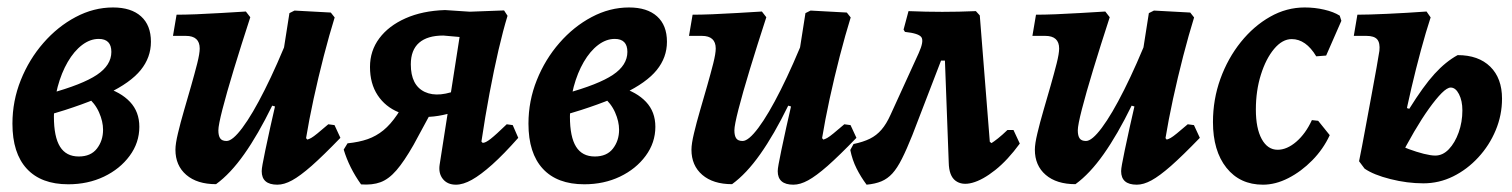

<svg xmlns="http://www.w3.org/2000/svg" viewBox="-20 -493 4134 525"><path d="M166.7 10.9Q92.5 10.9 53.3 -31.6Q14 -74.1 14 -154.8Q14 -217.2 36.9 -274.1Q59.7 -331 98.7 -375.6Q137.6 -420.3 186.9 -446.4Q236.2 -472.6 289 -472.6Q338.6 -472.6 365.6 -448.3Q392.7 -424 392.7 -378.8Q392.7 -335.9 364.7 -301.4Q336.7 -266.9 274.6 -237.1Q212.5 -207.3 108 -176.9L114.4 -236.9Q205.6 -261.9 245 -288.4Q284.5 -314.8 284.5 -351.1Q284.5 -386.6 249.9 -386.6Q226.5 -386.6 204.5 -370Q182.5 -353.3 165.2 -323.6Q148 -294 137.7 -255.6Q127.4 -217.2 127.4 -174.2Q127.4 -118.6 144.2 -91.8Q160.9 -65.1 195.4 -65.1Q228.3 -65.1 245 -86.7Q261.8 -108.4 261.8 -138.2Q261.8 -160.9 250.9 -185.6Q240.1 -210.3 217.3 -229.3L264.7 -254.5Q310 -241.5 335.5 -214.4Q361 -187.3 361 -146.3Q361 -102.8 334.5 -66.9Q308.1 -31 264.2 -10Q220.3 10.9 166.7 10.9Z M570.7 10.6Q519 10.6 489.4 -14.8Q459.7 -40.3 459.7 -83.7Q459.7 -99.8 466.6 -128.6Q473.4 -157.4 483.3 -191.3Q493.1 -225.2 502.8 -258.8Q512.4 -292.4 519.3 -319.6Q526.1 -346.8 526.1 -360.3Q526.1 -394.9 488.1 -394.9H453L462.8 -452.8Q485.1 -452.8 516.6 -454Q548.1 -455.2 583.7 -457.4Q619.4 -459.6 652.3 -461.5L664.4 -445.9Q639.1 -368.2 619.3 -303.1Q599.5 -238 588.3 -194.3Q577.1 -150.6 577.1 -136.7Q577.1 -121.8 582.1 -114.7Q587.1 -107.5 599.5 -107.5Q615.9 -107.5 643 -143.9Q670.2 -180.3 703.8 -247.3Q737.5 -314.2 773.8 -405.3L748.8 -197L724.3 -204.1Q685.6 -124.9 647.8 -71.5Q610.1 -18 570.7 10.6ZM738.4 12Q695.6 12 695.6 -25Q695.6 -31 698 -44.2Q700.3 -57.4 705.4 -81.7Q710.5 -106 719 -144.9Q727.6 -183.8 740.5 -239.7L746 -295.4L771.4 -457.1L785.3 -464.1L884.5 -458.7L895.1 -445.3Q880.5 -398.3 865.3 -339.6Q850.2 -281 837.5 -222.6Q824.9 -164.1 816.9 -115.3L820.3 -111.3Q825.3 -112.7 831.1 -115.9Q837 -119.2 848 -128.2Q859 -137.1 877.7 -153.2L894.7 -150.9L910.8 -116.1Q863.5 -67.2 832 -39.4Q800.4 -11.7 778.7 0.1Q757 12 738.4 12Z M1226.6 12Q1203.6 12 1191.1 -3.4Q1178.6 -18.9 1182.1 -42.4L1243.3 -434.4L1276.1 -388.4L1192.2 -395.8Q1148.6 -395.8 1126 -376.1Q1103.3 -356.3 1103.3 -317Q1103.3 -259.8 1141.4 -241.7Q1179.5 -223.6 1242.7 -251.6L1255.5 -199.5Q1202.2 -176.4 1154.7 -173.6Q1107.1 -170.7 1070.3 -185.9Q1033.5 -201 1012.6 -232.7Q991.7 -264.4 991.7 -309.9Q991.7 -354.3 1017.3 -388.4Q1042.8 -422.5 1089 -443Q1135.2 -463.5 1196.9 -465.5L1264.6 -461L1358.3 -464.5L1367.8 -449.8Q1355.8 -410.8 1343.1 -356.2Q1330.5 -301.6 1318.5 -237.7Q1306.5 -173.9 1296.4 -105.9L1299.9 -102.3Q1307.6 -102.3 1321.5 -113.2Q1335.5 -124.1 1365.6 -153.2L1382 -150.9L1397.1 -116.1Q1357.5 -71.3 1325.9 -43Q1294.3 -14.8 1270.3 -1.4Q1246.4 12 1226.6 12ZM967.3 11.2Q934.7 -34.4 919.8 -84L930.3 -101.1Q961.8 -104.3 985.3 -112.5Q1008.8 -120.8 1028.3 -136.7Q1047.8 -152.6 1065.7 -179L1101.2 -233.9L1174.2 -213.9L1110.8 -96.8Q1085.1 -51.8 1064.1 -27.5Q1043 -3.1 1020.5 5.2Q998.1 13.5 967.3 11.2Z M1577.7 10.9Q1503.5 10.9 1464.3 -31.6Q1425 -74.1 1425 -154.8Q1425 -217.2 1447.9 -274.1Q1470.7 -331 1509.7 -375.6Q1548.6 -420.3 1597.9 -446.4Q1647.2 -472.6 1700 -472.6Q1749.6 -472.6 1776.6 -448.3Q1803.7 -424 1803.7 -378.8Q1803.7 -335.9 1775.7 -301.4Q1747.7 -266.9 1685.6 -237.1Q1623.5 -207.3 1519 -176.9L1525.4 -236.9Q1616.6 -261.9 1656 -288.4Q1695.5 -314.8 1695.5 -351.1Q1695.5 -386.6 1660.9 -386.6Q1637.5 -386.6 1615.5 -370Q1593.5 -353.3 1576.2 -323.6Q1559 -294 1548.7 -255.6Q1538.4 -217.2 1538.4 -174.2Q1538.4 -118.6 1555.2 -91.8Q1571.9 -65.1 1606.4 -65.1Q1639.3 -65.1 1656 -86.7Q1672.8 -108.4 1672.8 -138.2Q1672.8 -160.9 1661.9 -185.6Q1651.1 -210.3 1628.3 -229.3L1675.7 -254.5Q1721 -241.5 1746.5 -214.4Q1772 -187.3 1772 -146.3Q1772 -102.8 1745.5 -66.9Q1719.1 -31 1675.2 -10Q1631.3 10.9 1577.7 10.9Z M1981.7 10.6Q1930 10.6 1900.4 -14.8Q1870.7 -40.3 1870.7 -83.7Q1870.7 -99.8 1877.6 -128.6Q1884.4 -157.4 1894.3 -191.3Q1904.1 -225.2 1913.8 -258.8Q1923.4 -292.4 1930.3 -319.6Q1937.1 -346.8 1937.1 -360.3Q1937.1 -394.9 1899.1 -394.9H1864L1873.8 -452.8Q1896.1 -452.8 1927.6 -454Q1959.1 -455.2 1994.7 -457.4Q2030.4 -459.6 2063.3 -461.5L2075.4 -445.9Q2050.1 -368.2 2030.3 -303.1Q2010.5 -238 1999.3 -194.3Q1988.1 -150.6 1988.1 -136.7Q1988.1 -121.8 1993.1 -114.7Q1998.1 -107.5 2010.5 -107.5Q2026.9 -107.5 2054 -143.9Q2081.2 -180.3 2114.8 -247.3Q2148.5 -314.2 2184.8 -405.3L2159.8 -197L2135.3 -204.1Q2096.6 -124.9 2058.8 -71.5Q2021.1 -18 1981.7 10.6ZM2149.4 12Q2106.6 12 2106.6 -25Q2106.6 -31 2109 -44.2Q2111.3 -57.4 2116.4 -81.7Q2121.5 -106 2130 -144.9Q2138.6 -183.8 2151.5 -239.7L2157 -295.4L2182.4 -457.1L2196.3 -464.1L2295.5 -458.7L2306.1 -445.3Q2291.5 -398.3 2276.3 -339.6Q2261.2 -281 2248.5 -222.6Q2235.9 -164.1 2227.9 -115.3L2231.3 -111.3Q2236.3 -112.7 2242.1 -115.9Q2248 -119.2 2259 -128.2Q2270 -137.1 2288.7 -153.2L2305.7 -150.9L2321.8 -116.1Q2274.5 -67.2 2243 -39.4Q2211.4 -11.7 2189.7 0.1Q2168 12 2149.4 12Z M2349.6 12Q2333.8 -9.1 2322.2 -32.3Q2310.5 -55.5 2305 -82.9L2313.9 -99.2Q2340.3 -104.7 2358.6 -113.7Q2376.8 -122.7 2390.3 -138.4Q2403.8 -154 2415.1 -179.2L2492.1 -347.8Q2506.7 -380.1 2499.6 -391Q2492.5 -401.8 2454.5 -405.8L2450.7 -412.1L2464.2 -462.6Q2512.3 -460.6 2556.6 -460.6Q2600.9 -460.6 2648.4 -462.6L2558.2 -340.4L2474.6 -123.2Q2459.1 -84.4 2446.2 -58.9Q2433.4 -33.3 2420.1 -18.7Q2406.8 -4.2 2390.1 2.8Q2373.4 9.8 2349.6 12ZM2574.2 -48.5 2563.8 -327.3H2521L2648.4 -462.6L2659.1 -450.8L2686.5 -105.3L2691.1 -101.7Q2697.5 -105.6 2709 -114.7Q2720.5 -123.8 2734.8 -137.6H2751.2L2768.5 -100.4Q2735.4 -55.1 2701.3 -28Q2667.2 -0.9 2638.7 6.8Q2610.2 14.5 2592.5 1Q2574.9 -12.4 2574.2 -48.5Z M2920.7 10.6Q2869 10.6 2839.4 -14.8Q2809.7 -40.3 2809.7 -83.7Q2809.7 -99.8 2816.6 -128.6Q2823.4 -157.4 2833.3 -191.3Q2843.1 -225.2 2852.8 -258.8Q2862.4 -292.4 2869.3 -319.6Q2876.1 -346.8 2876.1 -360.3Q2876.1 -394.9 2838.1 -394.9H2803L2812.8 -452.8Q2835.1 -452.8 2866.6 -454Q2898.1 -455.2 2933.7 -457.4Q2969.4 -459.6 3002.3 -461.5L3014.4 -445.9Q2989.1 -368.2 2969.3 -303.1Q2949.5 -238 2938.3 -194.3Q2927.1 -150.6 2927.1 -136.7Q2927.1 -121.8 2932.1 -114.7Q2937.1 -107.5 2949.5 -107.5Q2965.9 -107.5 2993 -143.9Q3020.2 -180.3 3053.8 -247.3Q3087.5 -314.2 3123.8 -405.3L3098.8 -197L3074.3 -204.1Q3035.6 -124.9 2997.8 -71.5Q2960.1 -18 2920.7 10.6ZM3088.4 12Q3045.6 12 3045.6 -25Q3045.6 -31 3048 -44.2Q3050.3 -57.4 3055.4 -81.7Q3060.5 -106 3069 -144.9Q3077.6 -183.8 3090.5 -239.7L3096 -295.4L3121.4 -457.1L3135.3 -464.1L3234.5 -458.7L3245.1 -445.3Q3230.5 -398.3 3215.3 -339.6Q3200.2 -281 3187.5 -222.6Q3174.9 -164.1 3166.9 -115.3L3170.3 -111.3Q3175.3 -112.7 3181.1 -115.9Q3187 -119.2 3198 -128.2Q3209 -137.1 3227.7 -153.2L3244.7 -150.9L3260.8 -116.1Q3213.5 -67.2 3182 -39.4Q3150.4 -11.7 3128.7 0.1Q3107 12 3088.4 12Z M3512 -386.1Q3486.4 -386.1 3463.9 -359.3Q3441.4 -332.4 3427.7 -288.6Q3414 -244.9 3414 -193.4Q3414 -142.2 3430 -112.8Q3446.1 -83.5 3473.5 -83.5Q3499 -83.5 3524.6 -105.5Q3550.1 -127.5 3567.2 -164.6L3584.4 -162.7L3616 -123.4Q3598.4 -85.3 3568.2 -54.6Q3538.1 -24 3502.9 -6Q3467.8 12 3433.4 12Q3370.4 12 3333.5 -34.3Q3296.7 -80.6 3296.7 -159.3Q3296.7 -221 3317 -277.4Q3337.4 -333.8 3372.8 -377.9Q3408.2 -421.9 3453 -447.2Q3497.7 -472.6 3547.5 -472.6Q3575.3 -472.6 3600.9 -466.6Q3626.6 -460.7 3643.3 -450.2L3647.8 -436.1L3606.2 -341.1L3579.1 -339Q3550.8 -386.1 3512 -386.1Z M3872.1 8.3Q3827.8 8.3 3782 -3.3Q3736.1 -14.8 3711.3 -31.9L3814.3 -201.3L3833.5 -195.5Q3872.1 -257.5 3902.5 -290.9Q3933 -324.4 3965.7 -342.3Q4022.7 -342.3 4054.9 -310.7Q4087.1 -279 4087.1 -223.3Q4087.1 -178 4069.7 -136.6Q4052.4 -95.2 4022.1 -62.5Q3991.9 -29.7 3953.5 -10.7Q3915.1 8.3 3872.1 8.3ZM3711.3 -31.9 3696.2 -52.1Q3704.5 -93 3713.1 -140.2Q3721.7 -187.4 3730 -231.4Q3738.3 -275.4 3744.1 -308.6Q3750 -341.7 3751.8 -354.1Q3754 -375.5 3745.9 -385.2Q3737.7 -394.9 3716.1 -394.9H3681.8L3691.6 -452.8Q3721.2 -452.8 3773.6 -455.2Q3826.1 -457.6 3880.7 -461.5L3891.9 -445.4Q3879.2 -406.9 3865.3 -355.6Q3851.4 -304.2 3839.4 -252.7Q3827.3 -201.3 3819.8 -160.7ZM3804.2 -54.9 3792.2 -102.9Q3810 -93.6 3831.6 -85.5Q3853.2 -77.5 3872.9 -72.5Q3892.7 -67.6 3904.4 -67.6Q3925.1 -67.6 3941.7 -85Q3958.4 -102.5 3968.5 -130.8Q3978.7 -159.2 3978.7 -191.2Q3978.7 -217.5 3969.4 -235.6Q3960.1 -253.6 3946.8 -253.6Q3937.2 -253.6 3922 -238.4Q3906.8 -223.1 3887.4 -196.1Q3868 -169 3846.9 -133Q3825.9 -96.9 3804.2 -54.9Z"/></svg>

Font: Alegreya
Style: Italic
Weight: 400
Italic angle: -7°
Designer: Juan Pablo del Peral
Foundry: Huerta Tipografica
Version: Version 2.009